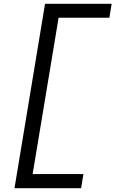

<svg xmlns="http://www.w3.org/2000/svg" viewBox="-20 -843 640 1006"><path d="M56 143 216 -823H565L553 -750H287L151 69H417L405 143Z"/></svg>

Font: Iosevka Curly Slab ExObl
Style: Regular
Weight: 400
Width: 7
Italic angle: -9°
Monospace: yes
Designer: Belleve Invis
Foundry: Belleve Invis
Version: Version 11.1.0; ttfautohint (v1.8.3)